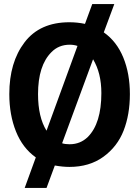

<svg xmlns="http://www.w3.org/2000/svg" viewBox="-20 -820 688 949"><path d="M323 5Q290 5 251 -2L210 109H102L157 -42Q92 -88 59 -170Q26 -252 26 -355Q26 -512 101.5 -611Q177 -710 323 -710Q362 -710 400 -702L436 -800H545L493 -660Q557 -615 589.5 -535.5Q622 -456 622 -355Q622 -254 591 -174.5Q560 -95 491 -45Q422 5 323 5ZM325 -599Q270 -599 234 -562Q168 -496 168 -355Q168 -241 210 -174L363 -593Q345 -599 325 -599ZM324 -107Q377 -107 414 -143Q481 -210 481 -360Q481 -459 440 -527L287 -112Q301 -107 324 -107Z"/></svg>

Font: Gudea
Style: Bold
Weight: 700
Designer: Agustina Mingote
Foundry: Agustina Mingote
Version: Version 1.002